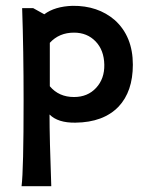

<svg xmlns="http://www.w3.org/2000/svg" viewBox="-20 -416 514 659"><path d="M436 -194Q436 -102 387 -50Q335 4 239 5Q179 6 150 -23Q150 60 156 223H54Q61 168 61 -71Q61 -243 56 -388H94L132 -367Q168 -394 229 -396Q316 -397 374 -347Q436 -291 436 -194ZM338 -194Q337 -244 308 -274Q279 -304 234 -304Q183 -304 151 -269V-120Q182 -83 234 -83Q281 -83 310 -114.5Q339 -146 338 -194Z"/></svg>

Font: GFS Neohellenic Rg
Style: Bold
Weight: 700
Designer: Designed by Takis Katsoulidis and George D. Matthiopoulos.
Foundry: Designed by Takis Katsoulidis and George D. Matthiopoulos.
Version: Version 1.0